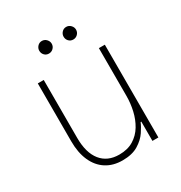

<svg xmlns="http://www.w3.org/2000/svg" viewBox="-168 -821 894 950"><g transform="rotate(-30 279.0 -346.0)"><path d="M259 10Q205 10 166 -15Q127 -40 106 -87Q85 -134 85 -199V-530H119V-199Q119 -114 155.5 -68.5Q192 -23 259 -23Q307 -23 340.5 -43.5Q374 -64 394.5 -98Q415 -132 424.5 -173.5Q434 -215 434 -258V-530H468V0H434V-110H430Q422 -90 403 -61.5Q384 -33 349 -11.5Q314 10 259 10ZM346 -630Q331 -630 321 -640.5Q311 -651 311 -666Q311 -680 321 -691Q331 -702 346 -702Q361 -702 371.5 -691Q382 -680 382 -666Q382 -651 371.5 -640.5Q361 -630 346 -630ZM207 -630Q192 -630 182 -640.5Q172 -651 172 -666Q172 -680 182 -691Q192 -702 207 -702Q222 -702 232.5 -691Q243 -680 243 -666Q243 -651 232.5 -640.5Q222 -630 207 -630Z"/></g></svg>

Font: Be Vietnam Pro Variable Thin
Style: Regular
Weight: 100
Designer: Lam Bao, Tony Le, Vietanh Nguyen
Foundry: Yellow Type Foundry
Version: Version 1.002